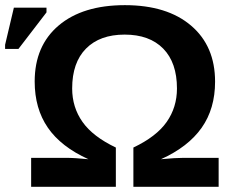

<svg xmlns="http://www.w3.org/2000/svg" viewBox="-43 -718 901 738"><path d="M437 -698.2Q599.1 -698.2 691.4 -619.6Q783.7 -541 783.7 -404.3Q783.7 -299.8 731.9 -226.6Q680.2 -153.3 575.7 -106Q631.3 -111.3 662.6 -111.3H797.4V0H469.7V-150.9Q558.1 -192.9 597.7 -249.3Q637.2 -305.7 637.2 -377.9Q637.2 -477.1 584.5 -531Q531.7 -585 436 -585Q340.8 -585 287.6 -531.2Q234.4 -477.5 234.4 -377.9Q234.4 -305.7 274.2 -249.3Q314 -192.9 402.3 -150.9V0H76.7V-111.3H210.4Q243.2 -111.3 296.9 -106Q191.4 -153.8 140.9 -227.3Q90.3 -300.8 90.3 -404.8Q90.3 -542 182.6 -620.1Q274.9 -698.2 437 -698.2ZM-23.4 -529.8V-545.9L10.3 -688.5H135.7V-670.4L27.8 -529.8Z"/></svg>

Font: Liberation Sans
Style: Bold
Weight: 700
Designer: Steve Matteson
Foundry: Ascender Corporation
Version: Version 2.1.5